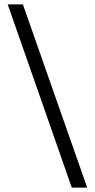

<svg xmlns="http://www.w3.org/2000/svg" viewBox="-20 -792 431 872"><path d="M15 -772H84L376 60H306Z"/></svg>

Font: Poly
Style: Regular
Weight: 400
Designer: Jos Nicols Silva Schwarzenberg
Foundry: Jose Nicolas Silva Schwarzenberg
Version: Version 1.001